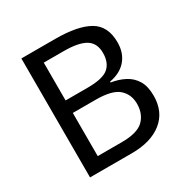

<svg xmlns="http://www.w3.org/2000/svg" viewBox="-162 -856 975 998"><g transform="rotate(-30 325.0 -357.0)"><path d="M301 -714Q435 -714 503.5 -674.5Q572 -635 572 -537Q572 -474 537 -432.5Q502 -391 436 -379V-374Q481 -367 517.5 -348Q554 -329 575 -294Q596 -259 596 -203Q596 -106 529.5 -53Q463 0 348 0H97V-714ZM319 -410Q411 -410 445 -439.5Q479 -469 479 -527Q479 -586 437.5 -611.5Q396 -637 305 -637H187V-410ZM187 -335V-76H331Q426 -76 463 -113Q500 -150 500 -210Q500 -266 461.5 -300.5Q423 -335 324 -335Z"/></g></svg>

Font: Noto Sans Hanunoo
Style: Regular
Weight: 400
Designer: Monotype Design Team
Foundry: Monotype Imaging Inc.
Version: Version 2.003; ttfautohint (v1.8.4.7-5d5b)